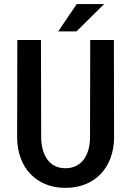

<svg xmlns="http://www.w3.org/2000/svg" viewBox="-20 -906 640 936"><path d="M535.2 -710.9 536.1 -234.9Q535.6 -180.2 518.6 -135Q501.5 -89.8 470.7 -57.6Q439.9 -25.4 396.2 -7.8Q352.5 9.8 298.3 9.8Q245.6 9.8 202.6 -7.8Q159.7 -25.4 128.9 -57.4Q98.1 -89.4 81.1 -134.5Q64 -179.7 63.5 -234.9L64.5 -710.9H179.7L180.7 -234.9Q181.2 -202.1 189 -174.8Q196.8 -147.5 211.4 -127.7Q226.1 -107.9 247.8 -96.9Q269.5 -85.9 298.3 -85.9Q327.6 -85.9 350.1 -96.9Q372.6 -107.9 387.7 -127.7Q402.8 -147.5 410.6 -174.8Q418.5 -202.1 418.9 -234.9L419.9 -710.9ZM354 -886.2H487.8L352.5 -752.9H263.7Z"/></svg>

Font: TypoPRO Roboto Mono
Style: Regular
Weight: 500
Designer: Google
Version: Version 2.000986; 2015; ttfautohint (v1.3)